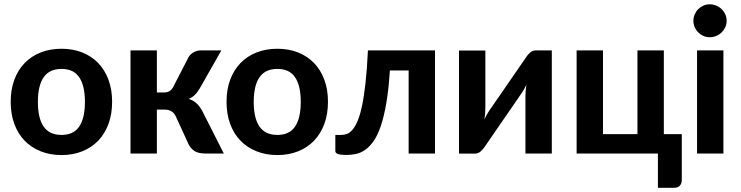

<svg xmlns="http://www.w3.org/2000/svg" viewBox="-20 -722 3483 903"><path d="M30.3 0ZM269.5 -492.7Q322.8 -492.7 366.7 -475.3Q410.6 -458 441.9 -425.5Q473.1 -393.1 490.2 -346.9Q507.3 -300.8 507.3 -243.7Q507.3 -185.5 490.2 -139.2Q473.1 -92.8 441.9 -60.3Q410.6 -27.8 366.7 -10.3Q322.8 7.3 269.5 7.3Q215.8 7.3 171.6 -10.3Q127.4 -27.8 95.9 -60.3Q64.5 -92.8 47.4 -139.2Q30.3 -185.5 30.3 -243.7Q30.3 -300.8 47.4 -346.9Q64.5 -393.1 95.9 -425.5Q127.4 -458 171.6 -475.3Q215.8 -492.7 269.5 -492.7ZM269.5 -87.4Q325.7 -87.4 352.5 -126.7Q379.4 -166 379.4 -242.7Q379.4 -319.3 352.5 -358.6Q325.7 -397.9 269.5 -397.9Q212.4 -397.9 185.3 -358.6Q158.2 -319.3 158.2 -242.7Q158.2 -166 185.3 -126.7Q212.4 -87.4 269.5 -87.4Z M866.2 -452.1Q875 -467.3 890.6 -476.1Q906.2 -484.9 923.3 -484.9H1021L919.4 -306.2Q908.2 -287.1 896.2 -275.4Q884.3 -263.7 867.7 -256.8Q890.6 -249.5 905 -235.6Q919.4 -221.7 931.2 -200.2L1032.7 0H946.8Q914.1 0 896 -11Q877.9 -22 867.2 -43L807.6 -172.9Q800.3 -189.9 786.6 -198.2Q772.9 -206.5 755.9 -206.5H717.8V0H593.8V-484.9H717.8V-287.1H750Q768.6 -287.1 778.6 -294.2Q788.6 -301.3 796.4 -316.4Z M1045.4 0ZM1284.7 -492.7Q1337.9 -492.7 1381.8 -475.3Q1425.8 -458 1457 -425.5Q1488.3 -393.1 1505.4 -346.9Q1522.5 -300.8 1522.5 -243.7Q1522.5 -185.5 1505.4 -139.2Q1488.3 -92.8 1457 -60.3Q1425.8 -27.8 1381.8 -10.3Q1337.9 7.3 1284.7 7.3Q1231 7.3 1186.8 -10.3Q1142.6 -27.8 1111.1 -60.3Q1079.6 -92.8 1062.5 -139.2Q1045.4 -185.5 1045.4 -243.7Q1045.4 -300.8 1062.5 -346.9Q1079.6 -393.1 1111.1 -425.5Q1142.6 -458 1186.8 -475.3Q1231 -492.7 1284.7 -492.7ZM1284.7 -87.4Q1340.8 -87.4 1367.7 -126.7Q1394.5 -166 1394.5 -242.7Q1394.5 -319.3 1367.7 -358.6Q1340.8 -397.9 1284.7 -397.9Q1227.5 -397.9 1200.4 -358.6Q1173.3 -319.3 1173.3 -242.7Q1173.3 -166 1200.4 -126.7Q1227.5 -87.4 1284.7 -87.4Z M2025.9 -484.9V0H1901.9V-390.6H1813.5Q1808.1 -302.2 1797.1 -238.3Q1786.1 -174.3 1771.2 -130.1Q1756.3 -85.9 1737.5 -59.1Q1718.8 -32.2 1698 -17.6Q1677.2 -2.9 1654.5 2Q1631.8 6.8 1608.9 6.8Q1581.1 6.8 1569.1 2.2Q1557.1 -2.4 1557.1 -11.2V-87.4H1584Q1597.7 -87.4 1611.1 -92Q1624.5 -96.7 1637.2 -111.1Q1649.9 -125.5 1661.4 -152.1Q1672.9 -178.7 1682.4 -222.9Q1691.9 -267.1 1699 -331.3Q1706.1 -395.5 1710.4 -484.9Z M2138.7 0.5V-484.4H2262.7V-211.9Q2262.7 -200.7 2261.5 -187.3Q2260.3 -173.8 2258.3 -160.6Q2268.6 -183.1 2279.8 -199.7Q2280.3 -200.7 2288.3 -212.2Q2296.4 -223.6 2308.8 -241.7Q2321.3 -259.8 2337.2 -282.7Q2353 -305.7 2369.1 -329.1Q2407.2 -384.8 2455.6 -454.6Q2462.4 -465.8 2473.9 -475.3Q2485.4 -484.9 2499.5 -484.9H2575.2V0H2451.2V-272.9Q2451.2 -283.7 2452.4 -296.9Q2453.6 -310.1 2455.6 -323.7Q2445.3 -300.8 2434.1 -285.2Q2433.1 -284.2 2425.3 -272.5Q2417.5 -260.7 2405 -242.7Q2392.6 -224.6 2376.7 -201.7Q2360.8 -178.7 2344.7 -155.3Q2306.6 -99.6 2258.3 -29.8Q2251.5 -19.5 2240 -9.5Q2228.5 0.5 2214.4 0.5Z M2691.9 -484.9H2815.9V-91.3H2978V-484.9H3102.1V-91.3H3186.5V124.5Q3186.5 141.6 3177 151.4Q3167.5 161.1 3151.9 161.1H3074.2V0H2691.9Z M3241.2 0ZM3382.3 -484.9V0H3258.3V-484.9ZM3397.5 -624Q3397.5 -607.9 3391.1 -594Q3384.8 -580.1 3374 -569.6Q3363.3 -559.1 3348.6 -553Q3334 -546.9 3317.9 -546.9Q3302.2 -546.9 3288.3 -553Q3274.4 -559.1 3263.9 -569.6Q3253.4 -580.1 3247.3 -594Q3241.2 -607.9 3241.2 -624Q3241.2 -640.1 3247.3 -654.3Q3253.4 -668.5 3263.9 -679Q3274.4 -689.5 3288.3 -695.6Q3302.2 -701.7 3317.9 -701.7Q3334 -701.7 3348.6 -695.6Q3363.3 -689.5 3374 -679Q3384.8 -668.5 3391.1 -654.3Q3397.5 -640.1 3397.5 -624Z"/></svg>

Font: Carlito
Style: Bold
Weight: 700
Designer: Lukasz Dziedzic
Foundry: tyPoland Lukasz Dziedzic
Version: Version 1.104